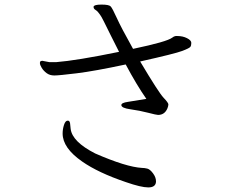

<svg xmlns="http://www.w3.org/2000/svg" viewBox="-20 -774 1040 837"><path d="M660 19Q658 43 626.5 43Q595 43 529 20Q408 -21 338 -70Q253 -129 253 -192Q253 -211 259 -229.5Q265 -248 275 -248H277Q284 -247 285.5 -236Q287 -225 288 -212Q295 -156 395 -105Q530 -46 599 -42Q610 -42 622 -39Q634 -36 647 -18.5Q660 -1 660 16ZM388 -745Q390 -754 422.5 -754Q455 -754 462.5 -746Q470 -738 489 -696Q508 -654 560 -561Q708 -592 731 -610Q738 -616 746 -617H753Q777 -617 795.5 -607.5Q814 -598 814 -587Q814 -576 810 -570Q806 -564 774.5 -552Q743 -540 591 -506Q672 -370 693 -348Q714 -326 714 -319Q714 -312 710 -302Q698 -273 669 -273Q662 -273 625.5 -282.5Q589 -292 549 -297.5Q509 -303 509 -316Q509 -326 538 -330L618 -343Q576 -403 528 -493Q392 -464 314.5 -454.5Q237 -445 217 -445Q197 -445 183.5 -455Q170 -465 162 -478Q154 -491 154 -499Q154 -507 159 -508L164 -509L196 -503H224Q314 -510 499 -548Q482 -581 463.5 -618.5Q445 -656 433 -680Q421 -704 416 -710Q411 -716 407.5 -721Q404 -726 396 -731Q388 -736 388 -743Z"/></svg>

Font: LXGW Bright GB
Style: Regular
Weight: 400
Designer: Christian Thalmann (Catharsis Fonts)
Foundry: LXGW / Christian Thalmann (Catharsis Fonts) / Fontworks Inc.
Version: Version 5.510